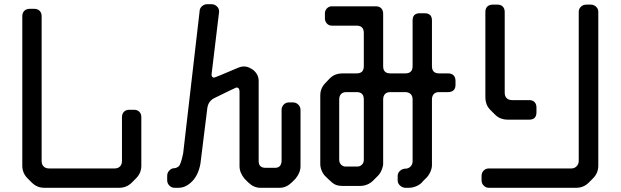

<svg xmlns="http://www.w3.org/2000/svg" viewBox="-20 -789 2952 913"><path d="M131 79Q156 104 191 104H547Q582 104 607 79L627 59Q652 34 652 -1V-232Q652 -248 642.5 -257.5Q633 -267 617 -267H595Q579 -267 569.5 -257.5Q560 -248 560 -232V-23Q560 -7 550.5 2.5Q541 12 525 12H213Q197 12 187.5 2.5Q178 -7 178 -23V-712Q178 -728 168.5 -737.5Q159 -747 143 -747H121Q105 -747 95.5 -737.5Q86 -728 86 -712V-1Q86 34 111 59Z M986 -435 1022 -734Q1022 -749 1011 -759Q1000 -769 986 -769H965Q951 -769 940 -759Q929 -749 929 -734L851 -60Q840 -7 830 2Q818 11 807 11Q796 11 785.5 21.5Q775 32 775 47V68Q775 83 785.5 93.5Q796 104 810 104H829Q863 104 893 74Q923 44 933 -10L966 -276Q971 -308 998 -322Q1102 -373 1104 -373Q1119 -373 1119 -354V1Q1119 32 1143 61L1161 79Q1187 104 1218 104H1310Q1341 104 1367 79L1385 61Q1409 32 1409 1V-266Q1409 -281 1398.5 -291.5Q1388 -302 1373 -302H1354Q1339 -302 1329 -291.5Q1319 -281 1319 -266V-23Q1317 9 1288 9H1241Q1210 8 1210 -23V-404Q1210 -436 1182 -458L1175 -462Q1158 -473 1139 -473Q1128 -473 1115 -468Q1003 -420 998 -420Q986 -420 986 -435Z M1623 3Q1611 3 1602 -6Q1593 -15 1593 -29V-316Q1593 -332 1601.5 -341.5Q1610 -351 1627 -351H1676Q1710 -351 1710 -316V-29Q1710 -15 1701 -6Q1692 3 1679 3ZM1986 79Q1988 76 1991 73Q1994 70 1997 67Q2000 64 2003 61Q2006 58 2008 56Q2019 45 2026.5 28Q2034 11 2034 -3V-316Q2034 -332 2042.5 -341.5Q2051 -351 2068 -351H2111Q2127 -351 2136.5 -359.5Q2146 -368 2146 -385V-405Q2146 -421 2137 -430.5Q2128 -440 2111 -440H2068Q2034 -440 2034 -474V-692Q2034 -726 1999 -726H1976Q1942 -726 1942 -692V-474Q1942 -440 1907 -440H1836Q1802 -440 1802 -474V-724Q1802 -740 1793 -749.5Q1784 -759 1767 -759H1558Q1544 -759 1534.5 -749Q1525 -739 1525 -725V-702Q1525 -687 1534.5 -677Q1544 -667 1558 -667H1676Q1710 -667 1710 -632V-474Q1710 -440 1676 -440H1607Q1591 -440 1576 -434.5Q1561 -429 1547 -415L1528 -395Q1503 -370 1503 -336V-9Q1503 6 1509.5 22Q1516 38 1527 49Q1544 66 1561 80.5Q1578 95 1606 95H1695Q1710 95 1726 88.5Q1742 82 1754 70L1777 47Q1788 36 1795 19Q1802 2 1802 -11V-316Q1802 -332 1810.5 -341.5Q1819 -351 1836 -351H1907Q1923 -351 1932.5 -342Q1942 -333 1942 -316V-22Q1942 -7 1932 3Q1922 13 1908 13Q1894 13 1882.5 23Q1871 33 1871 48V69Q1871 83 1882.5 93.5Q1894 104 1908 104H1925Q1940 104 1957 97.5Q1974 91 1986 79Z M2305 104H2720Q2755 104 2780 79L2800 59Q2825 34 2825 -1V-733Q2825 -747 2814.5 -757Q2804 -767 2790 -767H2768Q2753 -767 2742.5 -757Q2732 -747 2732 -733V-24Q2732 -9 2722 1.5Q2712 12 2697 12H2305Q2290 12 2280 22Q2270 32 2270 47V69Q2270 83 2280 93.5Q2290 104 2305 104ZM2333 -245Q2347 -231 2362 -225.5Q2377 -220 2393 -220H2496Q2531 -220 2531 -255V-278Q2531 -294 2522 -303.5Q2513 -313 2496 -313H2415Q2399 -313 2389.5 -322Q2380 -331 2380 -348V-732Q2380 -748 2371 -757.5Q2362 -767 2345 -767H2323Q2307 -767 2297.5 -758Q2288 -749 2288 -732V-325Q2288 -309 2293.5 -294Q2299 -279 2313 -265Z"/></svg>

Font: WDXL Lubrifont SC
Style: Regular
Weight: 400
Designer: [WDXL Lubrifont] Copyright 2020-2022 (c) NightFurySL2001, Skr-ZERO; [ZCOOL QingKe HuangYou] Copyright 2018-2022 (c) The 
Version: Version 2.001;hotconv 1.1.1;makeotfexe 2.6.0